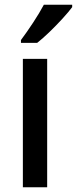

<svg xmlns="http://www.w3.org/2000/svg" viewBox="-20 -786 323 806"><path d="M178 0H76V-539H178ZM283 -756Q269 -737 243 -708.5Q217 -680 188 -652Q159 -624 136 -606H68V-618Q92 -650 119 -691Q146 -732 164 -766H283Z"/></svg>

Font: Noto Sans Telugu SemiCondensed Medium
Style: Regular
Weight: 500
Width: 4
Designer: Jelle Bosma - Monotype Design Team
Foundry: Monotype Imaging Inc.
Version: Version 2.005; ttfautohint (v1.8.4.7-5d5b)